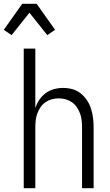

<svg xmlns="http://www.w3.org/2000/svg" viewBox="-59 -991 579 1011"><path d="M66 0V-735H127V-423Q135 -446 148.5 -466Q162 -486 181.5 -500.5Q201 -515 225 -521.5Q249 -528 273 -528Q298 -528 322 -521.5Q346 -515 365.5 -499.5Q385 -484 399 -463Q413 -442 420.5 -418Q428 -394 431 -369.5Q434 -345 434 -320V0H373V-320Q373 -339 371 -357.5Q369 -376 362.5 -393.5Q356 -411 345.5 -426.5Q335 -442 320 -452.5Q305 -463 287 -468Q269 -473 250 -473Q231 -473 213 -468Q195 -463 180 -452.5Q165 -442 154.5 -426.5Q144 -411 137.5 -393.5Q131 -376 129 -357.5Q127 -339 127 -320V0ZM2 -806 -39 -834 58 -971H134L231 -834L190 -806L96 -924Z"/></svg>

Font: Iosevka Light
Style: Regular
Weight: 300
Monospace: yes
Designer: Belleve Invis
Foundry: Belleve Invis
Version: Version 32.5.0; ttfautohint (v1.8.4)